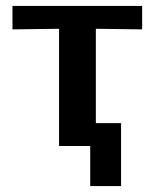

<svg xmlns="http://www.w3.org/2000/svg" viewBox="-20 -492 530 647"><path d="M22 -393V-472H459V-393L303 -395V-77H388V135H284V0H179V-395Q154 -395 100.5 -394Q47 -393 22 -393Z"/></svg>

Font: Coval
Style: Bold
Weight: 700
Foundry: Context Ltd
Version: Version 001.000